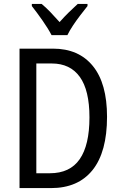

<svg xmlns="http://www.w3.org/2000/svg" viewBox="-20 -963 620 983"><path d="M528 -365Q528 -185 454 -92.5Q380 0 241 0H80V-714H251Q383 -714 455.5 -625Q528 -536 528 -365ZM438 -362Q438 -501 388.5 -569.5Q339 -638 245 -638H166V-76H235Q338 -76 388 -148Q438 -220 438 -362ZM244 -783Q227 -816 198 -857.5Q169 -899 143 -932V-943H193Q214 -926 238 -901Q262 -876 285 -850Q311 -879 331.5 -899Q352 -919 378 -943H428V-932Q412 -912 392 -886Q372 -860 354 -833Q336 -806 325 -783Z"/></svg>

Font: Noto Sans Gurmukhi Condensed
Style: Regular
Weight: 400
Width: 3
Designer: Jelle Bosma - Monotype Design Team
Foundry: Monotype Imaging Inc.
Version: Version 2.004; ttfautohint (v1.8.4.7-5d5b)